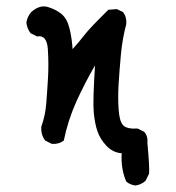

<svg xmlns="http://www.w3.org/2000/svg" viewBox="-20 -468 540 590"><path d="M396 102Q380 100 368 90Q351 51 354 3Q327 1 307.5 -19.5Q288 -40 279.5 -64.5Q271 -89 268 -124Q265 -159 272 -267Q240 -212 214.5 -155.5Q189 -99 176 -36Q160 -24 139 -26L119 -36Q105 -54 107 -79Q119 -112 122 -148.5Q125 -185 127.5 -228.5Q130 -272 127 -317Q124 -362 94 -356L74 -366Q63 -380 61 -399Q64 -417 76 -431Q102 -454 127 -446.5Q152 -439 169 -425Q186 -411 193.5 -381Q201 -351 203 -317Q223 -339 239.5 -360.5Q256 -382 313 -438L339 -440L358 -431Q370 -415 368 -394Q356 -349 351.5 -300Q347 -251 344.5 -210Q342 -169 344.5 -132Q347 -95 358.5 -83Q370 -71 403 -73L423 -63Q435 -50 433 -28Q440 47 438 66L427 88Q413 100 396 102Z"/></svg>

Font: Kosefont JP
Style: Regular
Weight: 400
Designer: Nozomi Seto 瀬戸のぞみ
Version: Version 3.00;June 19, 2020